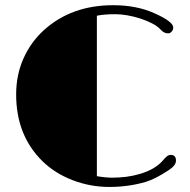

<svg xmlns="http://www.w3.org/2000/svg" viewBox="-20 -720 741 749"><path d="M646.5 -115.7Q666.5 -115.7 666.5 -93.3Q666.5 -74.7 638.2 -56.2Q585.4 -21.5 549.3 -10.7Q481.4 9.3 406.7 9.3Q332 9.3 262.9 -17.3Q193.8 -43.9 145 -91.8Q43 -192.4 43 -351.6Q43 -428.2 71.8 -492.4Q100.6 -556.6 151.4 -602.5Q258.8 -699.7 421.4 -699.7Q512.7 -699.7 582 -668.5Q655.8 -635.7 655.8 -612.8Q655.8 -603.5 649.7 -596.7Q643.6 -589.8 635.7 -589.8Q620.1 -589.8 607.4 -603.8Q594.7 -617.7 573 -628.9Q551.3 -640.1 525.4 -648.4Q472.7 -664.6 429.4 -664.6Q386.2 -664.6 357.9 -658.7V-32.7Q392.1 -26.9 418.5 -26.9Q444.8 -26.9 472.2 -30.3Q499.5 -33.7 525.9 -41.5Q585 -59.1 614.7 -93.3Q625.5 -106 631.8 -110.8Q638.2 -115.7 646.5 -115.7Z"/></svg>

Font: Limelight
Style: Regular
Weight: 400
Designer: Nicole Fally
Foundry: Nicole Fally
Version: Version 1.002